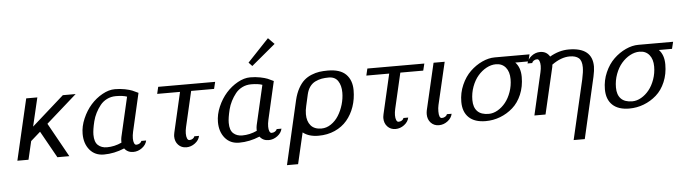

<svg xmlns="http://www.w3.org/2000/svg" viewBox="-53 -948 4904 1377"><g transform="rotate(-5 2399.5 -259.5)"><path d="M40 0ZM150.9 -131.8 120.1 0H40L142.1 -439.9H222.2L173.8 -233.9L405.8 -439.9H498L277.8 -245.1L414.1 0H328.1L220.2 -192.9Z M522.9 0ZM522.9 -150.9Q522.9 -205.1 546.9 -260.5Q570.8 -315.9 607.4 -357.2Q644 -398.4 690.7 -424.3Q737.3 -450.2 780.8 -450.2Q819.3 -450.2 853 -443.4Q886.7 -436.5 904.8 -429.2Q922.9 -421.9 947.8 -409.2L884.8 -134.8Q878.9 -108.9 878.9 -86.9Q878.9 -65.9 884.5 -53Q890.1 -40 899.9 -40Q913.6 -40 924.6 -47.1Q935.5 -54.2 938 -64H972.7Q966.3 -33.2 937.3 -11.7Q908.2 9.8 874.5 9.8Q833.5 9.8 810.5 -21Q736.8 9.8 662.6 9.8Q598.1 9.8 560.5 -35.4Q522.9 -80.6 522.9 -150.9ZM863.8 -389.2Q834 -399.9 783.7 -399.9Q748.5 -399.9 719.2 -385.3Q689.9 -370.6 670.7 -346.2Q651.4 -321.8 636.7 -293.2Q622.1 -264.6 614.5 -234.1Q606.9 -203.6 603.3 -179.9Q599.6 -156.2 599.6 -138.2Q599.6 -85.4 624.5 -62.7Q649.4 -40 689 -40Q742.7 -40 794.9 -64V-76.2Q794.9 -89.4 797.9 -104Z M1266.1 -134.8Q1260.3 -108.9 1260.3 -88.9Q1260.3 -66.9 1266.1 -53.5Q1272 -40 1282.2 -40Q1295.9 -40 1306.4 -47.1Q1316.9 -54.2 1319.3 -64H1353.5Q1347.2 -33.2 1318.6 -11.7Q1290 9.8 1256.3 9.8Q1220.7 9.8 1198 -14.4Q1175.3 -38.6 1175.3 -76.2Q1175.3 -84.5 1179.2 -104L1245.1 -390.1H1080.6L1092.3 -439.9H1502.4L1490.2 -390.1H1325.2Z M1497.1 0ZM1752.9 -529.8ZM1752.9 -529.8ZM1906.7 -718.8 1950.7 -673.8 1777.8 -529.8 1752.9 -556.2ZM1497.1 0ZM1497.1 -150.9Q1497.1 -205.1 1521 -260.5Q1544.9 -315.9 1581.5 -357.2Q1618.2 -398.4 1664.8 -424.3Q1711.4 -450.2 1754.9 -450.2Q1793.5 -450.2 1827.1 -443.4Q1860.8 -436.5 1878.9 -429.2Q1897 -421.9 1921.9 -409.2L1858.9 -134.8Q1853 -108.9 1853 -86.9Q1853 -65.9 1858.6 -53Q1864.3 -40 1874 -40Q1887.7 -40 1898.7 -47.1Q1909.7 -54.2 1912.1 -64H1946.8Q1940.4 -33.2 1911.4 -11.7Q1882.3 9.8 1848.6 9.8Q1807.6 9.8 1784.7 -21Q1710.9 9.8 1636.7 9.8Q1572.3 9.8 1534.7 -35.4Q1497.1 -80.6 1497.1 -150.9ZM1837.9 -389.2Q1808.1 -399.9 1757.8 -399.9Q1722.7 -399.9 1693.4 -385.3Q1664.1 -370.6 1644.8 -346.2Q1625.5 -321.8 1610.8 -293.2Q1596.2 -264.6 1588.6 -234.1Q1581.1 -203.6 1577.4 -179.9Q1573.7 -156.2 1573.7 -138.2Q1573.7 -85.4 1598.6 -62.7Q1623.5 -40 1663.1 -40Q1716.8 -40 1769 -64V-76.2Q1769 -89.4 1772 -104Z M2095.7 -23.9 2043.5 200.2H1963.4L2069.3 -259.8Q2080.6 -307.1 2100.1 -342.3Q2119.6 -377.4 2142.6 -397.7Q2165.5 -418 2195.6 -430.2Q2225.6 -442.4 2252.9 -446.3Q2280.3 -450.2 2313.5 -450.2Q2402.8 -450.2 2444.6 -408Q2486.3 -365.7 2486.3 -293.9Q2486.3 -230.5 2467.3 -175.3Q2448.2 -120.1 2413.3 -78.9Q2378.4 -37.6 2325.4 -13.9Q2272.5 9.8 2207.5 9.8Q2138.2 9.8 2095.7 -23.9ZM2137.7 -210Q2130.4 -179.7 2130.4 -151.9Q2130.4 -101.1 2156 -70.6Q2181.6 -40 2233.4 -40Q2269.5 -40 2302 -62Q2334.5 -84 2356.4 -118.9Q2378.4 -153.8 2391.4 -197.5Q2404.3 -241.2 2404.3 -284.2Q2404.3 -335 2382.8 -367.4Q2361.3 -399.9 2316.4 -399.9Q2288.1 -399.9 2265.1 -395.8Q2242.2 -391.6 2219.2 -380.6Q2196.3 -369.6 2179.9 -347.2Q2163.6 -324.7 2156.2 -292Z M2772 -134.8Q2766.1 -108.9 2766.1 -88.9Q2766.1 -66.9 2772 -53.5Q2777.8 -40 2788.1 -40Q2801.8 -40 2812.3 -47.1Q2822.8 -54.2 2825.2 -64H2859.4Q2853 -33.2 2824.5 -11.7Q2795.9 9.8 2762.2 9.8Q2726.6 9.8 2703.9 -14.4Q2681.2 -38.6 2681.2 -76.2Q2681.2 -84.5 2685.1 -104L2751 -390.1H2586.4L2598.1 -439.9H3008.3L2996.1 -390.1H2831.1Z M2993.7 0ZM3083.5 -134.8Q3078.6 -113.3 3078.6 -88.9Q3078.6 -40 3099.6 -40Q3113.3 -40 3124.3 -47.1Q3135.3 -54.2 3137.7 -64H3171.9Q3165.5 -33.2 3137 -11.7Q3108.4 9.8 3074.7 9.8Q3039.1 9.8 3016.4 -14.4Q2993.7 -38.6 2993.7 -76.2Q2993.7 -89.4 2996.6 -104L3074.7 -439.9H3154.8Z M3248.5 -143.1Q3248.5 -207 3273.7 -264.2Q3298.8 -321.3 3337.9 -358.9Q3377 -396.5 3423.8 -418.2Q3470.7 -439.9 3515.6 -439.9H3765.6L3753.4 -390.1H3658.7Q3695.8 -351.6 3695.8 -283.2Q3695.8 -213.9 3671.6 -157Q3647.5 -100.1 3606.9 -64.5Q3566.4 -28.8 3516.1 -9.5Q3465.8 9.8 3411.6 9.8Q3332.5 9.8 3290.5 -30Q3248.5 -69.8 3248.5 -143.1ZM3437.5 -40Q3469.7 -40 3501.7 -58.3Q3533.7 -76.7 3558.6 -107.7Q3583.5 -138.7 3599.1 -182.9Q3614.7 -227.1 3614.7 -274.9Q3614.7 -328.1 3589.1 -359.1Q3563.5 -390.1 3518.6 -390.1Q3484.4 -390.1 3450.4 -371.8Q3416.5 -353.5 3389.4 -322Q3362.3 -290.5 3345.5 -244.9Q3328.6 -199.2 3328.6 -148.9Q3328.6 -96.2 3355.7 -68.1Q3382.8 -40 3437.5 -40Z M3745.6 0ZM3832.5 -305.2Q3838.4 -331.1 3838.4 -351.1Q3838.4 -373 3832.5 -386.5Q3826.7 -399.9 3816.4 -399.9Q3802.7 -399.9 3792.2 -392.8Q3781.7 -385.7 3779.3 -376H3745.6Q3752.4 -406.7 3780.5 -428.5Q3808.6 -450.2 3842.3 -450.2Q3888.7 -450.2 3911.6 -411.1Q3979 -450.2 4048.3 -450.2Q4218.3 -450.2 4218.3 -313Q4218.3 -285.2 4208.5 -240.2L4107.4 200.2H4027.3L4126.5 -228Q4138.2 -280.8 4138.2 -314Q4138.2 -361.8 4116 -380.9Q4093.8 -399.9 4051.3 -399.9Q3988.8 -399.9 3922.4 -352.1Q3921.9 -349.6 3921.4 -344.2Q3920.9 -338.9 3920.4 -335.9L3842.3 0H3762.2Z M4282.2 -143.1Q4282.2 -207 4307.4 -264.2Q4332.5 -321.3 4371.6 -358.9Q4410.6 -396.5 4457.5 -418.2Q4504.4 -439.9 4549.3 -439.9H4799.3L4787.1 -390.1H4692.4Q4729.5 -351.6 4729.5 -283.2Q4729.5 -213.9 4705.3 -157Q4681.2 -100.1 4640.6 -64.5Q4600.1 -28.8 4549.8 -9.5Q4499.5 9.8 4445.3 9.8Q4366.2 9.8 4324.2 -30Q4282.2 -69.8 4282.2 -143.1ZM4471.2 -40Q4503.4 -40 4535.4 -58.3Q4567.4 -76.7 4592.3 -107.7Q4617.2 -138.7 4632.8 -182.9Q4648.4 -227.1 4648.4 -274.9Q4648.4 -328.1 4622.8 -359.1Q4597.2 -390.1 4552.2 -390.1Q4518.1 -390.1 4484.1 -371.8Q4450.2 -353.5 4423.1 -322Q4396 -290.5 4379.2 -244.9Q4362.3 -199.2 4362.3 -148.9Q4362.3 -96.2 4389.4 -68.1Q4416.5 -40 4471.2 -40Z"/></g></svg>

Font: Pfennig
Style: Italic
Weight: 500
Italic angle: -13°
Version: Version 20120410 ; ttfautohint (v0.8)